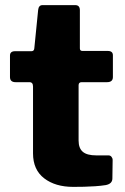

<svg xmlns="http://www.w3.org/2000/svg" viewBox="-20 -730 488 750"><path d="M299 -409Q287 -409 287 -397V-181Q287 -151 303.5 -137Q320 -123 356 -123H404Q411 -123 415.5 -117.5Q420 -112 420 -105L419 -33Q419 -12 393 -7Q374 -4 352 -2.5Q330 -1 308.5 -0.5Q287 0 266 0Q196 0 152.5 -33.5Q109 -67 109 -131V-392Q109 -409 95 -409H41Q19 -409 19 -429V-513Q19 -530 39 -530H103Q113 -530 114 -541L129 -691Q131 -710 146 -710H274Q292 -710 292 -690V-541Q292 -531 302 -531H401Q421 -531 421 -514V-429Q421 -409 398 -409Z"/></svg>

Font: Libre Franklin Thin ExtraBold
Style: Regular
Weight: 800
Version: Version 3.000